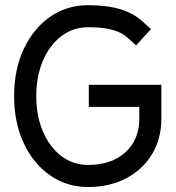

<svg xmlns="http://www.w3.org/2000/svg" viewBox="-20 -727 692 757"><path d="M330.1 -392.6H616.2V-259.8Q616.2 -180.2 579.6 -119.4Q543 -58.6 477.8 -24.2Q412.6 10.3 327.1 10.3Q242.7 10.3 176.8 -36.1Q110.8 -82.5 73.2 -163.3Q35.6 -244.1 35.6 -348.1Q35.6 -452.1 73.2 -533Q110.8 -613.8 176.8 -660.2Q242.7 -706.5 327.1 -706.5Q401.9 -706.5 453.9 -690.9Q505.9 -675.3 543 -641.6L575.2 -612.3L516.6 -547.9L484.4 -577.1Q473.1 -587.9 454.8 -597.4Q436.5 -606.9 406.2 -613.3Q376 -619.6 327.1 -619.6Q268.1 -619.6 221.9 -584.5Q175.8 -549.3 149.4 -488Q123 -426.8 123 -348.1Q123 -269.5 149.4 -208.3Q175.8 -147 221.9 -111.8Q268.1 -76.7 327.1 -76.7Q419.4 -76.7 474.4 -126.5Q529.3 -176.3 529.3 -259.8V-305.7H330.1Z"/></svg>

Font: Qaz
Style: Regular
Weight: 400
Designer: GGBotNet
Foundry: f0n7
Version: 0.70